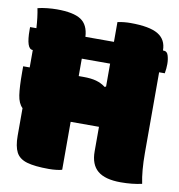

<svg xmlns="http://www.w3.org/2000/svg" viewBox="-81 -784 811 868"><g transform="rotate(10 325.0 -350.0)"><path d="M5 -430H35V-510H34Q5 -510 5 -597V-610H34Q31 -661 23 -700Q42 -705 66.5 -707.5Q91 -710 111 -710Q187 -710 221.5 -687.5Q256 -665 259 -610H390V-701Q420 -707 449 -707Q537 -707 576 -683.5Q615 -660 615 -610H619Q634 -610 639.5 -592Q645 -574 645 -553Q645 -543 644 -532Q643 -521 641 -510H615V-140Q615 -57 627 0Q583 10 530 10Q458 10 424 -18.5Q390 -47 390 -107V-220H260V0Q252 3 234.5 5Q217 7 200 7Q135 7 99 -3.5Q63 -14 49 -41Q35 -68 35 -116V-243Q16 -261 10.5 -298Q5 -335 5 -402ZM282 -430Q317 -430 340.5 -423.5Q364 -417 384 -402L390 -405V-510H260V-430Z"/></g></svg>

Font: Recursive Sn Csl St XBk
Style: Regular
Weight: 1000
Version: Version 1.079;hotconv 1.0.112;makeotfexe 2.5.65598; ttfautoh